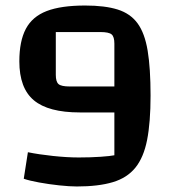

<svg xmlns="http://www.w3.org/2000/svg" viewBox="-20 -660 616 695"><path d="M258 15Q232 15 194.5 11Q157 7 121.5 0.5Q86 -6 66 -13L81 -109Q120 -101 171.5 -95.5Q223 -90 265 -90Q308 -90 344 -92.5Q380 -95 394 -98V-253H269Q155 -253 102.5 -297Q50 -341 50 -438Q50 -511 73.5 -555.5Q97 -600 149 -620Q201 -640 288 -640Q360 -640 406 -625.5Q452 -611 478 -575.5Q504 -540 514.5 -476.5Q525 -413 525 -314Q525 -217 512.5 -153.5Q500 -90 470 -53Q440 -16 388 -0.5Q336 15 258 15ZM232 -347H394V-502Q394 -527 384 -535.5Q374 -544 343 -544H182V-389Q182 -364 192 -355.5Q202 -347 232 -347Z"/></svg>

Font: Changa ExtraLight Medium
Style: Regular
Weight: 500
Version: Version 3.002; ttfautohint (v1.8.2)